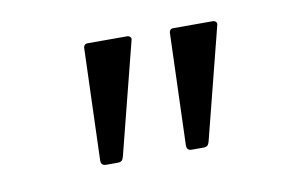

<svg xmlns="http://www.w3.org/2000/svg" viewBox="-37 -796 445 300"><g transform="rotate(-10 185.5 -646.0)"><path d="M275 -558Q274 -554 272 -552Q270 -550 265 -550H247Q243 -550 241 -552Q239 -554 239 -558L245 -737Q246 -740 247.5 -741Q249 -742 251 -742H314Q317 -742 319 -740Q321 -738 320 -735ZM139 -558Q138 -554 136 -552Q134 -550 129 -550H111Q107 -550 105 -552Q103 -554 103 -558L109 -737Q110 -740 111.5 -741Q113 -742 115 -742H178Q181 -742 183 -740Q185 -738 184 -735Z"/></g></svg>

Font: Libre Franklin Thin Thin
Style: Italic
Weight: 250
Italic angle: -8°
Version: Version 3.000